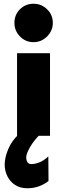

<svg xmlns="http://www.w3.org/2000/svg" viewBox="-20 -725 358 1025"><path d="M71 0V-441H247V0ZM159 -500Q116 -500 86.5 -530.5Q57 -561 57 -603Q57 -646 86.5 -675.5Q116 -705 159 -705Q201 -705 231.5 -675.5Q262 -646 262 -603Q262 -561 231.5 -530.5Q201 -500 159 -500ZM127 280Q87 280 60 262Q33 244 19 215Q5 186 5 154Q5 116 24 71Q43 26 80 -8H194Q160 26 140 61Q120 96 120 114Q120 130 126.5 140.5Q133 151 147 151Q167 151 191 141.5Q215 132 238 110L239 241Q217 259 188 269.5Q159 280 127 280Z"/></svg>

Font: Teachers ExtraBold
Style: Regular
Weight: 800
Designer: Alfredo Marco Pradil, Chank Diesel
Version: Version 1.001